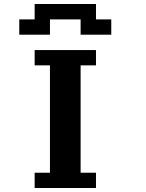

<svg xmlns="http://www.w3.org/2000/svg" viewBox="-20 -943 732 963"><path d="M153.8 0V-76.7H230.5V-615.2H153.8V-691.9H461.4V-615.2H384.3V-76.7H461.4V0ZM76.7 -769V-845.7H153.8V-922.9H461.4V-845.7H538.1V-769H384.3V-845.7H230.5V-769Z"/></svg>

Font: Good Old DOS
Style: Regular
Weight: 400
Designer: Vasily Draigo
Foundry: Vasily Draigo
Version: 1.0